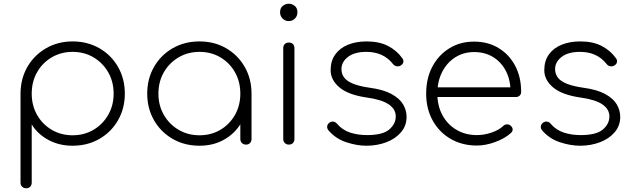

<svg xmlns="http://www.w3.org/2000/svg" viewBox="-20 -775 3389 1029"><path d="M120 234Q107 234 98.5 225.5Q90 217 90 204V-279Q92 -358 128.5 -419.5Q165 -481 228 -517Q291 -553 369 -553Q449 -553 512.5 -516.5Q576 -480 612.5 -416.5Q649 -353 649 -273Q649 -194 612.5 -130.5Q576 -67 512.5 -30.5Q449 6 369 6Q297 6 239.5 -25Q182 -56 150 -108V204Q150 217 142 225.5Q134 234 120 234ZM369 -50Q432 -50 481.5 -79.5Q531 -109 560 -159.5Q589 -210 589 -273Q589 -337 560 -387.5Q531 -438 481.5 -467.5Q432 -497 369 -497Q307 -497 257 -467.5Q207 -438 178.5 -387.5Q150 -337 150 -273Q150 -210 178.5 -159.5Q207 -109 257 -79.5Q307 -50 369 -50Z M1049 6Q969 6 905.5 -30.5Q842 -67 805.5 -130.5Q769 -194 769 -273Q769 -353 805.5 -416.5Q842 -480 905.5 -516.5Q969 -553 1049 -553Q1129 -553 1192 -516.5Q1255 -480 1291.5 -416.5Q1328 -353 1328 -273L1303 -233Q1303 -165 1269.5 -111Q1236 -57 1179 -25.5Q1122 6 1049 6ZM1049 -50Q1112 -50 1161.5 -79.5Q1211 -109 1239.5 -159.5Q1268 -210 1268 -273Q1268 -337 1239.5 -387.5Q1211 -438 1161.5 -467.5Q1112 -497 1049 -497Q987 -497 937 -467.5Q887 -438 858 -387.5Q829 -337 829 -273Q829 -210 858 -159.5Q887 -109 937 -79.5Q987 -50 1049 -50ZM1299 0Q1285 0 1276.5 -8.5Q1268 -17 1268 -30V-213L1287 -273H1328V-30Q1328 -17 1320 -8.5Q1312 0 1299 0Z M1528 0Q1515 0 1506.5 -8.5Q1498 -17 1498 -30V-517Q1498 -531 1506.5 -539Q1515 -547 1528 -547Q1542 -547 1550 -539Q1558 -531 1558 -517V-30Q1558 -17 1550 -8.5Q1542 0 1528 0ZM1527 -662Q1508 -662 1494.5 -675.5Q1481 -689 1481 -709Q1481 -732 1495.5 -743.5Q1510 -755 1528 -755Q1545 -755 1559.5 -743.5Q1574 -732 1574 -709Q1574 -689 1560.5 -675.5Q1547 -662 1527 -662Z M1944 6Q1892 6 1835 -13Q1778 -32 1740 -77Q1732 -87 1733.5 -98.5Q1735 -110 1746 -118Q1756 -125 1767.5 -123Q1779 -121 1786 -112Q1815 -78 1856.5 -64.5Q1898 -51 1947 -51Q2031 -51 2066 -81Q2101 -111 2101 -151Q2101 -190 2063.5 -215.5Q2026 -241 1948 -252Q1848 -266 1800 -306Q1752 -346 1752 -399Q1752 -449 1777 -483.5Q1802 -518 1845.5 -535.5Q1889 -553 1945 -553Q2013 -553 2060 -528.5Q2107 -504 2136 -463Q2144 -453 2141.5 -441.5Q2139 -430 2126 -423Q2116 -418 2105 -420Q2094 -422 2086 -432Q2061 -464 2025.5 -480.5Q1990 -497 1943 -497Q1880 -497 1845 -470Q1810 -443 1810 -405Q1810 -379 1824.5 -359.5Q1839 -340 1872 -326.5Q1905 -313 1960 -305Q2035 -295 2078.5 -271Q2122 -247 2140.5 -215.5Q2159 -184 2159 -148Q2159 -101 2129 -66Q2099 -31 2050 -12.5Q2001 6 1944 6Z M2536 5Q2457 5 2395.5 -30.5Q2334 -66 2299 -129Q2264 -192 2264 -273Q2264 -355 2297 -417.5Q2330 -480 2388 -516Q2446 -552 2521 -552Q2595 -552 2652 -517.5Q2709 -483 2741 -422.5Q2773 -362 2773 -283Q2773 -270 2765 -262.5Q2757 -255 2744 -255H2304V-307H2760L2716 -274Q2718 -339 2694 -389Q2670 -439 2625.5 -467.5Q2581 -496 2521 -496Q2464 -496 2419.5 -467.5Q2375 -439 2349.5 -389Q2324 -339 2324 -273Q2324 -208 2351 -158Q2378 -108 2426 -79.5Q2474 -51 2536 -51Q2575 -51 2614.5 -64.5Q2654 -78 2677 -100Q2685 -108 2696.5 -108.5Q2708 -109 2716 -102Q2727 -93 2727.5 -82Q2728 -71 2718 -62Q2686 -33 2634.5 -14Q2583 5 2536 5Z M3089 6Q3037 6 2980 -13Q2923 -32 2885 -77Q2877 -87 2878.5 -98.5Q2880 -110 2891 -118Q2901 -125 2912.5 -123Q2924 -121 2931 -112Q2960 -78 3001.5 -64.5Q3043 -51 3092 -51Q3176 -51 3211 -81Q3246 -111 3246 -151Q3246 -190 3208.5 -215.5Q3171 -241 3093 -252Q2993 -266 2945 -306Q2897 -346 2897 -399Q2897 -449 2922 -483.5Q2947 -518 2990.5 -535.5Q3034 -553 3090 -553Q3158 -553 3205 -528.5Q3252 -504 3281 -463Q3289 -453 3286.5 -441.5Q3284 -430 3271 -423Q3261 -418 3250 -420Q3239 -422 3231 -432Q3206 -464 3170.5 -480.5Q3135 -497 3088 -497Q3025 -497 2990 -470Q2955 -443 2955 -405Q2955 -379 2969.5 -359.5Q2984 -340 3017 -326.5Q3050 -313 3105 -305Q3180 -295 3223.5 -271Q3267 -247 3285.5 -215.5Q3304 -184 3304 -148Q3304 -101 3274 -66Q3244 -31 3195 -12.5Q3146 6 3089 6Z"/></svg>

Font: ComfortaaLight
Style: Regular
Weight: 300
Designer: Johan Aakerlund
Foundry: Johan Aakerlund
Version: Version 3.104; ttfautohint (v1.8.1.43-b0c9)